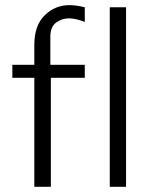

<svg xmlns="http://www.w3.org/2000/svg" viewBox="-20 -723 590 743"><path d="M27.8 -421.9V-472.2H112.8V-548.8Q112.8 -625 153.3 -664.1Q193.8 -703.1 247.1 -703.1Q275.9 -703.1 308.1 -694.8V-638.2Q272 -652.3 246.1 -651.9Q219.2 -651.9 197 -635.5Q174.8 -619.1 174.8 -580.1V-472.2H308.1V-421.9H176.8V0H112.8V-421.9ZM404.8 0V-694.8H467.8V0Z"/></svg>

Font: CMU Bright
Style: Roman
Weight: 500
Version: Version 0.7.0